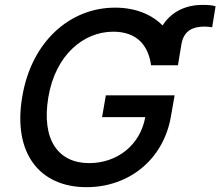

<svg xmlns="http://www.w3.org/2000/svg" viewBox="-20 -769 917 799"><path d="M608.7 -497.5H721.2V-501.4L735.1 -585.6C745 -643.1 784.8 -658.4 832 -658.4C843 -658.4 854 -657 862.9 -655.5L877.1 -742.9C861.9 -747.9 842 -748.6 822.4 -748.6C750.7 -748.6 692.1 -718.8 656.6 -663C610.4 -709.9 541.9 -737.2 458.8 -737.2C271 -737.2 109.4 -595.5 72.1 -363.3C33.7 -133.2 143.1 9.9 340.2 9.9C516.7 9.9 662.6 -105.5 692.1 -289.4L706.7 -372.2H420.5L404.8 -281.6H584.5C563.6 -164.8 467.3 -90.2 350.9 -90.2C222.7 -90.2 151.6 -187.1 181.1 -364C210.2 -540.1 327.8 -637.1 451 -637.1C547.2 -637.1 596.6 -583.5 608.7 -497.5Z"/></svg>

Font: Magic Ui Pro Medium
Style: Italic
Weight: 500
Italic angle: -9.39999°
Designer: Stefan Endress, Andreas Faust
Version: Version 1.000;FEAKit 1.0